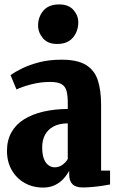

<svg xmlns="http://www.w3.org/2000/svg" viewBox="-20 -836 527 867"><path d="M174.5 11Q128 11 91 -10Q54 -31 32.8 -68.5Q11.5 -106 11.5 -154.5Q11.5 -202.5 31.5 -238.2Q51.5 -274 88.2 -297Q125 -320 175.2 -331.8Q225.5 -343.5 286 -344V-373.5Q286 -404.5 280.5 -425.2Q275 -446 258 -456Q241 -466 206 -466Q161.5 -466 118.8 -454.5Q76 -443 54.5 -432L27.5 -497Q46.5 -510.5 79.2 -526.8Q112 -543 157 -554.8Q202 -566.5 258 -566.5Q329 -566.5 367.8 -543Q406.5 -519.5 421.5 -474.2Q436.5 -429 436.5 -363V-65.5H477V-3Q467 -1 445 2.5Q423 6 398 8.2Q373 10.5 353 10.5Q321.5 10.5 307 -4.5Q292.5 -19.5 292.5 -47V-65Q282 -45.5 266 -28Q250 -10.5 227.2 0.2Q204.5 11 174.5 11ZM227 -80.5Q246.5 -80.5 262 -91.8Q277.5 -103 286 -118V-279Q247 -278.5 221.5 -264.8Q196 -251 183.2 -227Q170.5 -203 170.5 -171.5Q170.5 -138.5 178.2 -118.8Q186 -99 199 -89.8Q212 -80.5 227 -80.5ZM237.5 -637.5Q195.5 -637.5 173.8 -663.5Q152 -689.5 152 -720.5Q152 -760 176 -788Q200 -816 247 -816H248Q289.5 -816 311.5 -791.2Q333.5 -766.5 333.5 -735Q333.5 -695.5 309.5 -666.5Q285.5 -637.5 238.5 -637.5Z"/></svg>

Font: Merriweather 24pt SemiCondensed Black
Style: Regular
Weight: 900
Width: 4
Designer: Eben Sorkin
Foundry: Eben Sorkin
Version: Version 2.100